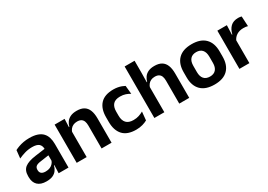

<svg xmlns="http://www.w3.org/2000/svg" viewBox="5 -1391 2983 2134"><g transform="rotate(-30 1496.0 -324.0)"><path d="M340 0 344.5 -120 341 -131V-284.5L340.5 -306.5Q340.5 -354.5 314.2 -377Q288 -399.5 228.5 -399.5Q178 -399.5 133.8 -386.2Q89.5 -373 52 -355.5L63 -457.5Q85 -469 113.2 -479.2Q141.5 -489.5 176.5 -496Q211.5 -502.5 252 -502.5Q312 -502.5 353.5 -488.2Q395 -474 419.8 -447.5Q444.5 -421 455.5 -384.2Q466.5 -347.5 466.5 -303V0ZM179.5 11.5Q106.5 11.5 68.2 -25Q30 -61.5 30 -129V-143Q30 -214.5 74 -248.8Q118 -283 213.5 -296L352.5 -315L360 -232.5L232 -214Q190 -208.5 172.2 -194Q154.5 -179.5 154.5 -151.5V-146.5Q154.5 -119 171.8 -103.8Q189 -88.5 226 -88.5Q259 -88.5 282.5 -99Q306 -109.5 321.2 -126.8Q336.5 -144 343 -165.5L361 -102H339Q331 -70.5 313.2 -44.8Q295.5 -19 263.5 -3.8Q231.5 11.5 179.5 11.5Z M891 0V-294.5Q891 -325.5 882.8 -348Q874.5 -370.5 855.5 -383Q836.5 -395.5 803.5 -395.5Q774.5 -395.5 752.8 -385Q731 -374.5 717.2 -356.8Q703.5 -339 696.5 -316.5L676.5 -386.5H700.5Q708.5 -419 727.2 -445Q746 -471 778.2 -486.2Q810.5 -501.5 859 -501.5Q915.5 -501.5 950.5 -480.2Q985.5 -459 1002.2 -417Q1019 -375 1019 -313V0ZM571.5 0V-490.5H699.5L694.5 -371L699.5 -360.5V0Z M1330.5 12.5Q1217 12.5 1162.2 -47.5Q1107.5 -107.5 1107.5 -216V-276Q1107.5 -384 1162.5 -443.5Q1217.5 -503 1330.5 -503Q1360 -503 1385.8 -498.2Q1411.5 -493.5 1432.8 -485.5Q1454 -477.5 1470 -468.5L1480.5 -361Q1456 -376.5 1425.8 -387Q1395.5 -397.5 1356 -397.5Q1294 -397.5 1265.2 -365.8Q1236.5 -334 1236.5 -273.5V-220.5Q1236.5 -160.5 1266.2 -128Q1296 -95.5 1358 -95.5Q1397.5 -95.5 1428 -105.8Q1458.5 -116 1485 -131L1474.5 -23Q1450 -9 1413 1.8Q1376 12.5 1330.5 12.5Z M1888 0V-294.5Q1888 -325.5 1879.8 -348Q1871.5 -370.5 1852.5 -383Q1833.5 -395.5 1800.5 -395.5Q1771.5 -395.5 1750 -385Q1728.5 -374.5 1714.8 -356.8Q1701 -339 1694.5 -316.5L1668.5 -386.5H1699Q1707.5 -419 1726 -445Q1744.5 -471 1776.5 -486.2Q1808.5 -501.5 1856 -501.5Q1912.5 -501.5 1947.5 -480.2Q1982.5 -459 1999.2 -417Q2016 -375 2016 -313V0ZM1568.5 0V-661H1696V-510L1693.5 -357.5L1696.5 -348V0Z M2336 13.5Q2222 13.5 2163.2 -45Q2104.5 -103.5 2104.5 -211.5V-278Q2104.5 -386.5 2163.2 -445.2Q2222 -504 2336 -504Q2449.5 -504 2508 -445.2Q2566.5 -386.5 2566.5 -278V-211.5Q2566.5 -103.5 2508.2 -45Q2450 13.5 2336 13.5ZM2336 -89Q2386 -89 2412.2 -119Q2438.5 -149 2438.5 -205V-284.5Q2438.5 -341.5 2412.2 -371.8Q2386 -402 2336 -402Q2285.5 -402 2259.2 -371.8Q2233 -341.5 2233 -284.5V-205Q2233 -149 2259.2 -119Q2285.5 -89 2336 -89Z M2784.5 -285 2752 -370.5H2783Q2796.5 -430 2832 -464Q2867.5 -498 2930.5 -498Q2943.5 -498 2954 -496.2Q2964.5 -494.5 2973 -492L2980 -364Q2969 -367.5 2954.5 -369.2Q2940 -371 2924 -371Q2873 -371 2837.2 -348.5Q2801.5 -326 2784.5 -285ZM2660 0V-490.5H2782L2776.5 -340L2788 -335.5V0Z"/></g></svg>

Font: Anek Latin SemiBold
Style: Regular
Weight: 600
Designer: Yesha Goshar
Foundry: Ek Type
Version: Version 1.003